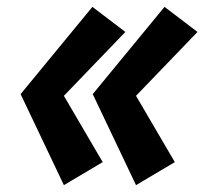

<svg xmlns="http://www.w3.org/2000/svg" viewBox="-20 -534 595 559"><path d="M376 -255 489 -62 376 5 250 -260 459 -514 555 -441ZM166 -255 279 -62 166 5 40 -260 249 -514 345 -441Z"/></svg>

Font: Jost* Heavy
Style: Italic
Weight: 800
Italic angle: -10°
Version: Version 3.7